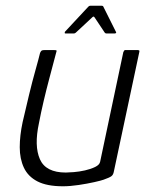

<svg xmlns="http://www.w3.org/2000/svg" viewBox="-20 -647 529 671"><path d="M200 4Q144 4 111 -13Q78 -30 63.5 -61Q49 -92 49 -132.5Q49 -173 59 -220Q70 -268 81.5 -315.5Q93 -363 104 -402Q115 -441 120 -462Q123 -469 126 -470.5Q129 -472 136 -472H168Q175 -472 177 -471Q179 -470 176 -462Q174 -455 167.5 -430Q161 -405 151.5 -369.5Q142 -334 132.5 -293.5Q123 -253 116 -216Q99 -137 119.5 -90.5Q140 -44 210 -44Q219 -44 238 -45.5Q257 -47 277 -51.5Q297 -56 312.5 -63.5Q328 -71 330 -82L411 -465Q413 -468 414 -470Q415 -472 417 -472H462Q464 -472 466 -471Q468 -470 467 -466L378 -48Q376 -36 369 -31Q362 -26 342 -19Q334 -16 309.5 -10.5Q285 -5 255 -0.5Q225 4 200 4ZM209 -530Q206 -530 206 -532Q206 -534 207 -536L289 -624Q292 -627 296 -627H335Q340 -627 341 -624L385 -536Q387 -534 385.5 -532Q384 -530 381 -530H352Q348 -530 346 -533L310 -587Q307 -591 303 -587L245 -533Q242 -530 238 -530Z"/></svg>

Font: Glory Light
Style: Italic
Weight: 300
Italic angle: -12°
Version: Version 1.011